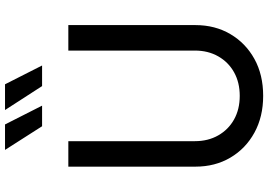

<svg xmlns="http://www.w3.org/2000/svg" viewBox="-168 -862 1043 746"><g transform="rotate(-90 353.0 -489.5)"><path d="M353 12Q435 12 496.5 -22Q558 -56 593 -115.5Q628 -175 628 -251V-745H529V-253Q529 -202 506.5 -162.5Q484 -123 444.5 -101Q405 -79 353 -79Q301 -79 261.5 -101Q222 -123 199.5 -162.5Q177 -202 177 -253V-745H78V-251Q78 -175 113 -115.5Q148 -56 210 -22Q272 12 353 12ZM391 -847H471L398 -991H298ZM235 -847H315L242 -991H143Z"/></g></svg>

Font: Plus Jakarta Sans Medium
Style: Regular
Weight: 500
Designer: Gumpita Rahayu
Foundry: Tokotype
Version: Version 2.004; ttfautohint (v1.8.3)